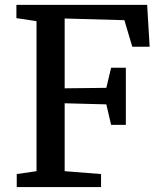

<svg xmlns="http://www.w3.org/2000/svg" viewBox="-20 -763 660 783"><path d="M128.9 -64.9V-676.8L46.9 -689V-743.2H580.1L590.3 -572.3H519.5L487.3 -680.7L243.7 -687.5V-402.8L413.6 -404.8L433.1 -486.8H493.2V-253.9H433.1L413.6 -337.4L243.7 -341.8V-64.9L392.1 -53.2V0H48.3V-53.2Z"/></svg>

Font: Merriweather
Style: Regular
Weight: 400
Designer: Eben Sorkin
Foundry: Eben Sorkin
Version: Version 1.584; ttfautohint (v1.6)